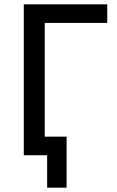

<svg xmlns="http://www.w3.org/2000/svg" viewBox="-20 -718 542 888"><path d="M90 -698H476V-612H187V-86H288V150H198V0H90Z"/></svg>

Font: IBM Plex Sans Text
Style: Regular
Weight: 450
Designer: Mike Abbink, Paul van der Laan, Pieter van Rosmalen
Foundry: Bold Monday
Version: Version 3.005